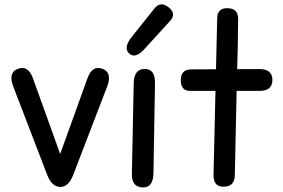

<svg xmlns="http://www.w3.org/2000/svg" viewBox="-20 -823 1278 868"><path d="M58.1 -510.7Q106.4 -531.2 128.9 -469.2L252 -127L375.5 -469.2Q397.9 -531.2 446.3 -510.7Q487.8 -493.2 464.4 -431.6L310.5 -31.2Q290 22 252.9 22Q214.8 22 193.8 -31.2L40 -431.6Q16.6 -493.2 58.1 -510.7Z M742.2 -790Q778.8 -761.2 749 -728.5L633.3 -601.6Q590.8 -554.7 563 -582Q536.6 -607.9 576.7 -657.7L678.2 -784.7Q706.1 -819.3 742.2 -790ZM635.3 -511.2Q681.6 -510.3 680.7 -447.8L673.8 -41.5Q672.9 24.4 627 24.4Q574.7 23.9 576.2 -37.6L584.5 -447.3Q585.9 -512.2 635.3 -511.2Z M1006.8 -786.1Q1056.6 -786.1 1056.6 -737.8Q1055.7 -613.3 1052.2 -510.3L1151.4 -510.7Q1211.4 -511.2 1211.4 -461.9Q1211.4 -412.1 1154.3 -412.1Q1102.1 -412.1 1049.8 -412.1L1041.5 -31.2Q1041 22 988.3 21Q944.3 20 945.3 -32.2L954.1 -412.1Q896.5 -412.1 839.4 -412.1Q797.4 -412.1 797.4 -460Q797.4 -509.3 843.8 -509.3Q899.9 -509.3 956.5 -509.8L961.9 -740.7Q962.9 -786.1 1006.8 -786.1Z"/></svg>

Font: Comic Relief
Style: Regular
Weight: 400
Designer: Jeff Davis
Foundry: Loudifier
Version: Version 1.0